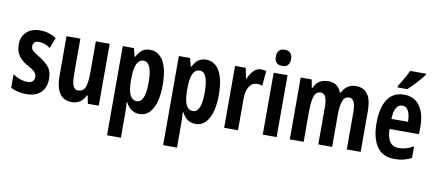

<svg xmlns="http://www.w3.org/2000/svg" viewBox="-83 -1095 3782 1665"><g transform="rotate(10 1808.0 -263.0)"><path d="M227 -325Q176 -355 161 -370Q146 -385 146 -408Q146 -455 199 -455Q226 -455 251 -445Q276 -435 299 -419L334 -514Q266 -555 193 -555Q117 -555 72.5 -514Q28 -473 28 -403Q28 -343 56.5 -303.5Q85 -264 136 -236Q187 -209 202.5 -191Q218 -173 218 -151Q218 -96 158 -96Q123 -96 88.5 -109Q54 -122 29 -140V-21Q89 10 168 10Q249 10 294 -33Q339 -76 339 -157Q339 -220 308 -257.5Q277 -295 227 -325Z M682 -545V-266Q682 -185 666 -142Q650 -99 601 -99Q546 -99 546 -225V-545H424V-190Q424 -96 459 -43Q494 10 567 10Q650 10 687 -70H694L708 0H804V-545Z M1195 -271Q1195 -96 1121 -96Q1041 -96 1041 -261V-287Q1041 -452 1121 -452Q1195 -452 1195 -271ZM1042 -473H1036L1018 -545H919V240H1041V18Q1041 -16 1037 -72H1042Q1083 10 1163 10Q1236 10 1277.5 -64.5Q1319 -139 1319 -272Q1319 -408 1277.5 -481.5Q1236 -555 1158 -555Q1122 -555 1094.5 -537.5Q1067 -520 1042 -473Z M1689 -271Q1689 -96 1615 -96Q1535 -96 1535 -261V-287Q1535 -452 1615 -452Q1689 -452 1689 -271ZM1536 -473H1530L1512 -545H1413V240H1535V18Q1535 -16 1531 -72H1536Q1577 10 1657 10Q1730 10 1771.5 -64.5Q1813 -139 1813 -272Q1813 -408 1771.5 -481.5Q1730 -555 1652 -555Q1616 -555 1588.5 -537.5Q1561 -520 1536 -473Z M2026 -455H2020L2002 -545H1908V0H2030V-279Q2030 -345 2055 -385Q2080 -425 2125 -425Q2152 -425 2170 -418L2182 -548Q2157 -555 2137 -555Q2098 -555 2070 -525Q2042 -495 2026 -455Z M2242 -686Q2242 -616 2310 -616Q2376 -616 2376 -686Q2376 -758 2310 -758Q2242 -758 2242 -686ZM2248 -545V0H2370V-545Z M2851 -476H2843Q2831 -510 2803.5 -532.5Q2776 -555 2729 -555Q2636 -555 2604 -475H2596L2583 -545H2486V0H2608V-264Q2608 -352 2623 -399.5Q2638 -447 2682 -447Q2737 -447 2737 -327V0H2859V-280Q2859 -363 2875 -405Q2891 -447 2932 -447Q2988 -447 2988 -326V0H3110V-360Q3110 -555 2973 -555Q2889 -555 2851 -476Z M3411 -766Q3395 -732 3374.5 -695.5Q3354 -659 3328 -619V-606H3414Q3448 -637 3489.5 -682.5Q3531 -728 3551 -757V-766ZM3202 -269Q3202 -142 3251.5 -66Q3301 10 3412 10Q3495 10 3558 -27V-129Q3495 -90 3429 -90Q3324 -90 3322 -239H3582V-309Q3582 -420 3534.5 -487Q3487 -554 3396 -554Q3300 -554 3251 -480.5Q3202 -407 3202 -269ZM3469 -328H3323Q3327 -458 3398 -458Q3433 -458 3451 -422.5Q3469 -387 3469 -328Z"/></g></svg>

Font: Noto Sans UI Condensed
Style: Bold
Weight: 700
Width: 3
Designer: Monotype Design Team
Foundry: Monotype Imaging Inc.
Version: 1.001